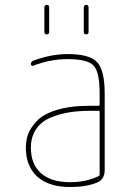

<svg xmlns="http://www.w3.org/2000/svg" viewBox="-20 -750 540 780"><path d="M384.8 -41V-294.9Q384.8 -299.8 379.9 -299.8H344.7Q298.8 -299.8 260.3 -293.5Q221.7 -287.1 185.1 -272Q148.4 -256.8 127 -225.6Q105.5 -194.3 105.5 -150.4Q105.5 -82 147 -45.9Q188.5 -9.8 264.6 -9.8Q329.1 -9.8 379.9 -34.2Q384.8 -36.1 384.8 -41ZM379.9 -320.3Q384.8 -320.3 384.8 -325.2V-370.1Q384.8 -457 360.4 -483.4Q335.9 -509.8 254.9 -509.8Q183.6 -509.8 116.2 -483.4Q112.3 -481.4 108.9 -483.4Q105.5 -485.4 105.5 -489.3Q105.5 -500 116.2 -503.9Q188.5 -530.3 254.9 -530.3Q343.8 -530.3 374.5 -497.6Q405.3 -464.8 405.3 -370.1V-58.6Q405.3 -20.5 373 -7.8Q329.1 9.8 264.6 9.8Q178.7 9.8 131.8 -32.2Q85 -74.2 85 -150.4Q85 -179.7 94.2 -205.1Q103.5 -230.5 129.4 -258.3Q155.3 -286.1 210 -303.2Q264.6 -320.3 344.7 -320.3ZM320.3 -620.1V-719.7Q320.3 -729.5 330.1 -730Q339.8 -730.5 339.8 -719.7V-620.1Q339.8 -610.4 330.1 -610.4Q320.3 -610.4 320.3 -620.1ZM160.2 -620.1V-719.7Q160.2 -729.5 169.9 -730Q179.7 -730.5 179.7 -719.7V-620.1Q179.7 -610.4 169.9 -610.4Q160.2 -610.4 160.2 -620.1Z"/></svg>

Font: Rounded Mgen+ 1mn thin
Style: Regular
Weight: 100
Designer: [Source Han Sans]
Ryoko NISHIZUKA  (kana & ideographs); Paul D. Hunt (Latin, Greek & Cyrillic); Wenlong ZHANG  (bopomofo
Version: Version 1.059.20150602